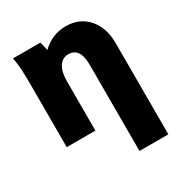

<svg xmlns="http://www.w3.org/2000/svg" viewBox="-173 -649 905 968"><g transform="rotate(-30 280.0 -165.5)"><path d="M39.1 -522.9H198.2Q203.6 -506.8 210 -473.1Q271 -530.8 349.1 -530.8Q429.2 -530.8 477.5 -475.8Q525.9 -420.9 525.9 -330.1V200.2H357.9V-303.2Q357.9 -401.9 290 -401.9Q256.8 -401.9 236.8 -372.3Q216.8 -342.8 216.8 -288.1V0H49.8V-359.9Q49.8 -425.3 47.6 -457.3Q45.4 -489.3 39.1 -522.9Z"/></g></svg>

Font: LT Superior Black
Style: Regular
Weight: 900
Designer: Daniel Lyons
Foundry: LyonsType
Version: Version 2.005